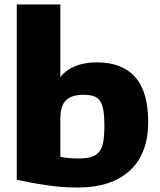

<svg xmlns="http://www.w3.org/2000/svg" viewBox="-20 -828 715 859"><path d="M332 11Q307 11 281 10Q255 9 222.5 5Q190 1 149.5 -5.5Q109 -12 55 -24V-808H250V-484Q278 -517 319 -533Q360 -549 413 -549Q527 -549 585 -483Q643 -417 643 -283Q643 -140 561 -65Q479 10 332 11ZM329 -119Q365 -119 387.5 -125.5Q410 -132 423.5 -148.5Q437 -165 442 -194Q447 -223 447 -268Q447 -308 442.5 -334.5Q438 -361 427.5 -376.5Q417 -392 398.5 -398Q380 -404 352 -404Q301 -404 275.5 -379.5Q250 -355 250 -297V-127Q280 -119 329 -119Z"/></svg>

Font: Encode Sans Normal
Style: ExtraBold
Weight: 800
Designer: Pablo Impallari, Andres Torresi
Foundry: Pablo Impallari, Andres Torresi
Version: Version 1.000; ttfautohint (v1.00) -l 8 -r 50 -G 200 -x 14 -